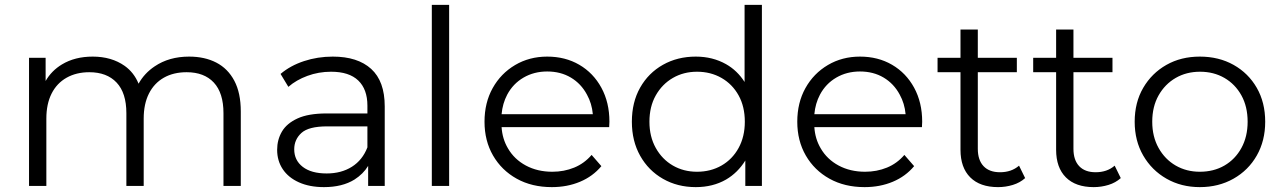

<svg xmlns="http://www.w3.org/2000/svg" viewBox="-20 -762 5252 787"><path d="M755 -530Q819 -530 866.5 -505.5Q914 -481 940.5 -431Q967 -381 967 -305V0H896V-298Q896 -381 856.5 -423.5Q817 -466 745 -466Q691 -466 651.5 -443.5Q612 -421 590.5 -378.5Q569 -336 569 -276V0H498V-298Q498 -381 458 -423.5Q418 -466 346 -466Q293 -466 253 -443.5Q213 -421 191.5 -378.5Q170 -336 170 -276V0H99V-525H167V-430Q191 -472 234 -498Q287 -530 360 -530Q437 -530 491 -492Q529 -465 548 -419Q572 -462 614 -490Q673 -530 755 -530Z M1308 5Q1249 5 1205.5 -14.5Q1162 -34 1139 -68.5Q1116 -103 1116 -148Q1116 -189 1135.5 -222.5Q1155 -256 1199.5 -276.5Q1244 -297 1319 -297H1486V-329Q1486 -396 1448.5 -432Q1411 -468 1337 -468Q1286 -468 1240 -451Q1194 -434 1162 -406L1130 -459Q1170 -493 1226 -511.5Q1282 -530 1344 -530Q1446 -530 1501.5 -479.5Q1557 -429 1557 -326V0H1489V-82Q1469 -49 1433 -26Q1383 5 1308 5ZM1486 -244H1321Q1245 -244 1215.5 -217Q1186 -190 1186 -150Q1186 -105 1221 -78Q1256 -51 1319 -51Q1379 -51 1422.5 -78.5Q1466 -106 1486 -158Z M1750 0V-742H1821V0Z M2242 5Q2160 5 2098 -29.5Q2036 -64 2001 -124.5Q1966 -185 1966 -263Q1966 -341 1999.5 -401Q2033 -461 2091.5 -495.5Q2150 -530 2223 -530Q2297 -530 2354.5 -496.5Q2412 -463 2445 -402.5Q2478 -342 2478 -263Q2478 -258 2477.5 -252.5Q2477 -247 2477 -241H2036Q2039 -193 2062 -154Q2088 -109 2135.5 -83.5Q2183 -58 2244 -58Q2292 -58 2333.5 -75Q2375 -92 2405 -127L2445 -81Q2410 -39 2357.5 -17Q2305 5 2242 5ZM2410 -294Q2406 -338 2386 -374Q2362 -419 2320 -444Q2278 -469 2223 -469Q2169 -469 2126 -444Q2083 -419 2059 -374Q2040 -338 2036 -294Z M2837 -58Q2893 -58 2937.5 -83.5Q2982 -109 3007.5 -155.5Q3033 -202 3033 -263Q3033 -325 3007.5 -371Q2982 -417 2937.5 -442.5Q2893 -468 2837 -468Q2782 -468 2738 -442.5Q2694 -417 2668 -371Q2642 -325 2642 -263Q2642 -202 2668 -155.5Q2694 -109 2738 -83.5Q2782 -58 2837 -58ZM2832 5Q2757 5 2697.5 -29Q2638 -63 2604 -123.5Q2570 -184 2570 -263Q2570 -343 2604 -403Q2638 -463 2697.5 -496.5Q2757 -530 2832 -530Q2901 -530 2956 -499Q3002 -473 3032 -426V-742H3103V0H3035V-104Q3004 -54 2956 -26Q2902 5 2832 5Z M3524 5Q3442 5 3380 -29.5Q3318 -64 3283 -124.5Q3248 -185 3248 -263Q3248 -341 3281.5 -401Q3315 -461 3373.5 -495.5Q3432 -530 3505 -530Q3579 -530 3636.5 -496.5Q3694 -463 3727 -402.5Q3760 -342 3760 -263Q3760 -258 3759.5 -252.5Q3759 -247 3759 -241H3318Q3321 -193 3344 -154Q3370 -109 3417.5 -83.5Q3465 -58 3526 -58Q3574 -58 3615.5 -75Q3657 -92 3687 -127L3727 -81Q3692 -39 3639.5 -17Q3587 5 3524 5ZM3692 -294Q3688 -338 3668 -374Q3644 -419 3602 -444Q3560 -469 3505 -469Q3451 -469 3408 -444Q3365 -419 3341 -374Q3322 -338 3318 -294Z M3823 -466V-525H3917V-641H3988V-525H4148V-466H3988V-152Q3988 -106 4011.5 -81Q4035 -56 4079 -56Q4126 -56 4157 -83L4182 -32Q4161 -13 4131.5 -4Q4102 5 4071 5Q3997 5 3957 -35Q3917 -75 3917 -148V-466Z M4215 -466V-525H4309V-641H4380V-525H4540V-466H4380V-152Q4380 -106 4403.5 -81Q4427 -56 4471 -56Q4518 -56 4549 -83L4574 -32Q4553 -13 4523.5 -4Q4494 5 4463 5Q4389 5 4349 -35Q4309 -75 4309 -148V-466Z M4898 -58Q4955 -58 4999 -83.5Q5043 -109 5068.5 -155.5Q5094 -202 5094 -263Q5094 -325 5068.5 -371Q5043 -417 4999 -442.5Q4955 -468 4899 -468Q4843 -468 4799 -442.5Q4755 -417 4729 -371Q4703 -325 4703 -263Q4703 -202 4729 -155.5Q4755 -109 4799 -83.5Q4843 -58 4898 -58ZM4898 5Q4822 5 4761.5 -29.5Q4701 -64 4666 -124.5Q4631 -185 4631 -263Q4631 -342 4666 -402Q4701 -462 4761 -496Q4821 -530 4898 -530Q4976 -530 5036.5 -496Q5097 -462 5131.5 -402Q5166 -342 5166 -263Q5166 -185 5131.5 -124.5Q5097 -64 5036 -29.5Q4975 5 4898 5Z"/></svg>

Font: Modern
Style: Small
Weight: 400
Designer: Julieta Ulanovsky
Foundry: Julieta Ulanovsky
Version: Version 8.000